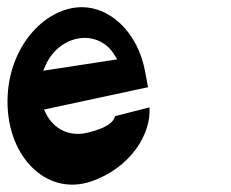

<svg xmlns="http://www.w3.org/2000/svg" viewBox="-40 -577 631 524"><path d="M-19 -317C-28 -157 83 -39 209 -82C317 -119 373 -212 368 -284L274 -260C267 -233 224 -221 199 -215C152 -203 108 -223 86 -266L80 -278L364 -339L356 -382C336 -490 258 -563 173 -557C79 -550 -12 -451 -19 -317ZM78 -384 84 -398C102 -439 138 -468 180 -473C219 -477 254 -459 273 -426L280 -415Z"/></svg>

Font: Charger Slice
Style: Regular
Weight: 400
Designer: Jasper
Foundry: Cannot Into Space Fonts
Version: Version 1.1